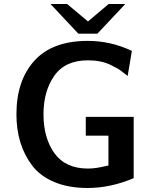

<svg xmlns="http://www.w3.org/2000/svg" viewBox="-20 -918 763 958"><path d="M232 -898H315L419 -811L522 -898H605L466 -750H371ZM62 -348Q62 -516 151.5 -615Q241 -714 418 -714Q533 -714 638 -664L617 -539Q615 -540 597 -554.5Q579 -569 566 -576.5Q553 -584 530 -595Q507 -606 479 -611.5Q451 -617 419 -617Q305 -617 251 -540Q197 -463 197 -348Q197 -229 252 -153Q307 -77 419 -77Q441 -77 463 -80.5Q485 -84 501.5 -88Q518 -92 521 -92V-241H408V-335H647V-29Q531 20 417 20Q322 20 251.5 -9.5Q181 -39 141 -91.5Q101 -144 81.5 -208Q62 -272 62 -348Z"/></svg>

Font: Coval
Style: Bold
Weight: 700
Foundry: Context Ltd
Version: Version 001.000